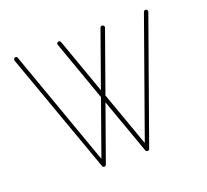

<svg xmlns="http://www.w3.org/2000/svg" viewBox="-98 -652 828 769"><g transform="rotate(-20 316.0 -267.0)"><path d="M38.1 -534.2C35.6 -534.2 33.7 -533.2 32.2 -531.2C30.8 -529.3 30.3 -527.3 30.3 -525.4V-522.5L215.3 -5.4C216.3 -1.5 219.2 0 223.1 0C227.1 0 229.5 -1.5 231.4 -5.4L315.4 -240.7L399.4 -5.4C400.9 -1.5 403.8 0 407.7 0C411.6 0 414.6 -1.5 416 -5.4L600.6 -522.5C600.6 -523.4 601.1 -524.4 601.1 -525.4C601.1 -527.8 600.1 -529.8 598.6 -531.7C596.7 -533.2 594.7 -534.2 592.3 -534.2C588.4 -534.2 585.4 -532.2 584 -528.3L407.7 -33.7L324.7 -266.6L416 -522.5C416 -522.9 416.5 -523.9 416.5 -525.4C416.5 -527.8 415.5 -529.8 413.6 -531.7C411.6 -533.2 409.7 -534.2 407.2 -534.2C403.3 -534.2 400.9 -532.2 398.9 -528.3L314.9 -292.5L231 -528.3C229.5 -532.2 226.6 -534.2 222.7 -534.2C220.7 -534.2 218.8 -533.2 216.8 -531.7C214.8 -529.8 213.9 -527.8 213.9 -525.4C213.9 -524.4 214.4 -523.4 214.8 -522.5L305.7 -266.6L222.7 -33.7L46.4 -528.3C45.4 -532.2 42.5 -534.2 38.1 -534.2Z"/></g></svg>

Font: Mill
Style: Thin
Weight: 100
Version: Version 001.000